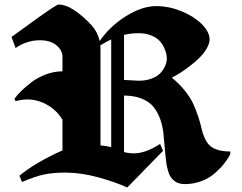

<svg xmlns="http://www.w3.org/2000/svg" viewBox="-20 -837 1067 848"><path d="M269 -74.7Q214.4 -74.7 174.8 -66.4Q135.3 -58.1 77.1 -33.2L65.9 -61Q138.7 -120.6 255.9 -172.9V-308.1Q225.6 -358.9 169.2 -383.5Q112.8 -408.2 48.8 -390.1L43.9 -400.9Q55.7 -417 73.5 -434.8Q91.3 -452.6 118.7 -473.6Q146 -494.6 182.4 -508.3Q218.8 -522 255.9 -522V-585.9Q255.9 -614.7 229.2 -637Q202.6 -659.2 155.8 -659.2Q132.3 -659.2 111.1 -653.6Q89.8 -647.9 77.6 -641.8Q65.4 -635.7 48.8 -625L30.8 -673.8Q66.9 -700.7 148.4 -758.8Q230 -816.9 237.8 -816.9Q271.5 -816.9 310.3 -790.5Q349.1 -764.2 383.8 -726.1Q411.1 -696.3 420.4 -655.8Q465.3 -721.2 536.4 -765.6Q607.4 -810.1 670.9 -810.1Q724.6 -810.1 779.3 -788.3Q834 -766.6 869.4 -732.2Q904.8 -697.8 905.8 -664.1Q905.8 -644.5 892.3 -621.8Q878.9 -599.1 859.1 -580.1Q839.4 -561 815.2 -542.7Q791 -524.4 772 -512.7Q752.9 -501 738.8 -494.1Q772.9 -466.3 797.6 -435.1Q822.3 -403.8 834.2 -376.7Q846.2 -349.6 855.5 -322Q864.7 -294.4 869.4 -272.2Q874 -250 882.8 -230Q891.6 -210 903.8 -196.8Q916 -183.6 939.2 -175.8Q962.4 -168 997.1 -168V-155.8Q986.3 -134.8 969.7 -114Q953.1 -93.3 928.7 -71.8Q904.3 -50.3 869.6 -37.1Q835 -23.9 796.4 -23.9Q768.6 -23.9 751 -37.1Q733.4 -50.3 725.3 -73Q717.3 -95.7 713.6 -124.8Q710 -153.8 707.5 -186.3Q705.1 -218.8 701.4 -251Q697.8 -283.2 687 -312.5Q676.3 -341.8 658.2 -364.5Q640.1 -387.2 607.2 -400.9Q574.2 -414.6 527.8 -415V-165.5Q547.9 -159.7 571.8 -159.7Q623 -159.7 687 -201.2L700.2 -170.9L542 -8.8Q492.2 -32.2 415 -53.5Q337.9 -74.7 269 -74.7ZM423.3 -636.7Q423.8 -631.8 423.8 -621.1V-194.8Q454.1 -191.9 471.2 -187V-663.1Q447.3 -651.9 423.3 -636.7ZM527.8 -683.1V-483.9Q582.5 -480.5 592.3 -480.5Q624.5 -480.5 649.7 -490Q674.8 -499.5 688.7 -514.6Q702.6 -529.8 709.7 -546.4Q716.8 -563 716.8 -579.6Q716.8 -587.4 714.6 -598.6Q712.4 -609.9 704.6 -626.7Q696.8 -643.6 684.1 -657.2Q671.4 -670.9 647.2 -680.7Q623 -690.4 591.8 -690.4Q560.5 -690.4 527.8 -683.1Z"/></svg>

Font: KJV1611
Style: Regular
Weight: 400
Version: Version 3.6.1